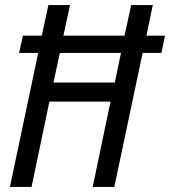

<svg xmlns="http://www.w3.org/2000/svg" viewBox="-20 -734 668 754"><path d="M190 -410 215 -526H455L431 -410ZM19 0H104L174 -335H414L344 0H429L540 -526H614L628 -594H555L580 -714H495L469 -594H229L255 -714H170L144 -594H70L55 -526H130Z"/></svg>

Font: Noto Sans Display SemiCondensed
Style: Italic
Weight: 400
Width: 4
Italic angle: -12°
Designer: Monotype Design Team
Foundry: Monotype Imaging Inc.
Version: Version 1.900